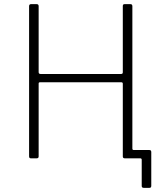

<svg xmlns="http://www.w3.org/2000/svg" viewBox="-20 -762 794 924"><path d="M672 142Q662 142 662 133V7Q662 0 655 0H601L617 -47Q617 -40 624 -40H699Q708 -40 708 -30V132Q708 137 706 139.5Q704 142 699 142ZM564 -366H172Q166 -366 166 -360V-9Q166 0 156 0H129Q124 0 122 -2.5Q120 -5 120 -10V-732Q120 -742 129 -742H157Q166 -742 166 -732V-415Q166 -406 175 -406H563Q571 -406 571 -414V-733Q571 -742 579 -742H608Q617 -742 617 -732V-10Q617 0 608 0H581Q571 0 571 -9V-359Q571 -366 564 -366Z"/></svg>

Font: Libre Franklin Thin
Style: Regular
Weight: 100
Designer: Pablo Impallari, Rodrigo Fuenzalida, Nhung Nguyen
Foundry: Impallari Type
Version: Version 3.000